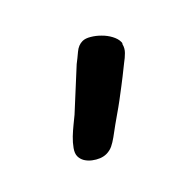

<svg xmlns="http://www.w3.org/2000/svg" viewBox="-66 -728 246 246"><g transform="rotate(-45 57.0 -605.0)"><path d="M-14.6 -567.4Q-14.6 -572.3 -10.5 -578.1Q-6.3 -584 -0.7 -589.4Q4.9 -594.7 10.7 -599.4Q16.6 -604 20.5 -607.4L68.4 -651.4Q74.2 -655.8 80.8 -661.4Q87.4 -667 94.7 -667Q99.6 -667 105.7 -663.3Q111.8 -659.7 116.9 -654.5Q122.1 -649.4 125.5 -643.1Q128.9 -636.7 128.9 -631.8Q128.9 -630.9 128.9 -629.9Q128.9 -628.9 127.9 -627.9Q126.5 -622.1 122.1 -617.7Q117.7 -613.3 112.3 -609.4Q97.2 -597.2 89.1 -591.1Q81.1 -585 74.2 -579.8Q67.4 -574.7 58.8 -568.8Q50.3 -563 35.2 -551.8Q29.8 -547.9 24.7 -545.4Q19.5 -543 13.7 -543Q9.3 -543 4.4 -544.9Q-0.5 -546.9 -4.9 -550.3Q-9.3 -553.7 -12 -558.1Q-14.6 -562.5 -14.6 -567.4Z"/></g></svg>

Font: Just Another Hand
Style: Regular
Weight: 400
Designer: Astigmatic (AOETI)
Foundry: Astigmatic (AOETI)
Version: Version 1.000